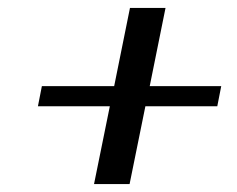

<svg xmlns="http://www.w3.org/2000/svg" viewBox="-20 -577 599 486"><path d="M258 -308H76L86 -359H269L309 -557H399L359 -359H540L530 -308H348L308 -111H218Z"/></svg>

Font: Taviraj
Style: Italic
Weight: 400
Italic angle: -12°
Designer: Katatrad Team
Foundry: CadsonDemak
Version: Version 1.001